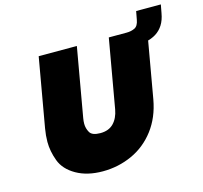

<svg xmlns="http://www.w3.org/2000/svg" viewBox="-115 -939 1136 1074"><g transform="rotate(-15 453.0 -402.0)"><path d="M392 -708 322 -309Q319 -292 319 -277Q319 -250 332.5 -226.5Q346 -203 394 -203Q442 -203 470 -231.5Q498 -260 507 -309L577 -708H798L728 -309Q710 -208 655.5 -136.5Q601 -65 521.5 -29Q442 7 352 7Q262 7 199 -29Q136 -65 115 -121.5Q94 -178 94 -232Q94 -268 101 -309L171 -708ZM622 -708H680Q707 -708 727.5 -718Q748 -728 754 -763L763 -811H906L897 -763Q890 -723 873 -696.5Q856 -670 830.5 -654Q805 -638 770.5 -631Q736 -624 694 -624H673Z"/></g></svg>

Font: Fz Poppins Black
Style: Italic
Weight: 900
Italic angle: -10°
Designer: Ninad Kale (Devanagari), Jonny Pinhorn (Latin)
Foundry: Indian Type Foundry
Version: Vit hóa bi Vntype.Com & FontZin.Com